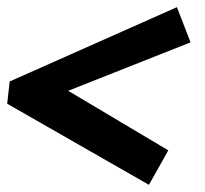

<svg xmlns="http://www.w3.org/2000/svg" viewBox="-20 -523 570 535"><path d="M395 -8 0 -234 7 -296 473 -503 511 -405 170 -270 449 -104Z"/></svg>

Font: Faustina ExtraBold
Style: Italic
Weight: 800
Italic angle: -8°
Designer: Alfonso Garcia
Foundry: http://www.omnibus-type.com
Version: Version 1.200